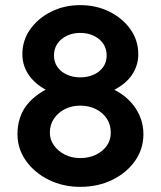

<svg xmlns="http://www.w3.org/2000/svg" viewBox="-20 -724 626 747"><path d="M48 -202Q48 -236 57.5 -265Q67 -294 85.5 -317Q104 -340 130.5 -358.5Q157 -377 191 -391L183 -363Q157 -374 135.5 -389Q114 -404 98.5 -423.5Q83 -443 75 -465.5Q67 -488 67 -513Q67 -567 97.5 -610Q128 -653 179 -678.5Q230 -704 292 -704Q355 -704 406 -678.5Q457 -653 487.5 -610Q518 -567 518 -513Q518 -488 510 -465.5Q502 -443 487.5 -424.5Q473 -406 451 -390.5Q429 -375 400 -363L395 -387Q427 -376 453 -358Q479 -340 498 -316Q517 -292 527.5 -263Q538 -234 538 -202Q538 -144 505 -97.5Q472 -51 416.5 -24Q361 3 292 3Q225 3 169.5 -24.5Q114 -52 81 -98.5Q48 -145 48 -202ZM411 -208Q411 -239 395.5 -262.5Q380 -286 353 -299.5Q326 -313 292 -313Q259 -313 232.5 -299.5Q206 -286 190 -262.5Q174 -239 174 -208Q174 -180 190 -158Q206 -136 232.5 -122.5Q259 -109 292 -109Q326 -109 353 -122Q380 -135 395.5 -157Q411 -179 411 -208ZM395 -508Q395 -534 382 -553.5Q369 -573 345.5 -584.5Q322 -596 292 -596Q263 -596 239.5 -584.5Q216 -573 203 -553.5Q190 -534 190 -508Q190 -483 203 -464Q216 -445 239.5 -434Q263 -423 292 -423Q322 -423 345.5 -434Q369 -445 382 -464Q395 -483 395 -508Z"/></svg>

Font: Mach Medium
Style: Regular
Weight: 500
Version: Version 1.002